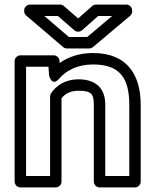

<svg xmlns="http://www.w3.org/2000/svg" viewBox="-20 -795 683 840"><path d="M323.1 -448C266.5 -448 226.4 -421.4 203.3 -386.9C200.6 -382.8 199.1 -377 199.1 -373V-25H94V-503H192L194.8 -465.2C194.8 -465.2 205.9 -413.2 238.5 -450.6C269.5 -486 317.9 -513 386.9 -513C505.5 -513 545.6 -452.1 545.6 -336V-25H440.5V-337C440.5 -409.6 398.4 -448 323.1 -448ZM323.1 -398C378.7 -398 390.5 -385 390.5 -337V0C390.5 10.7 400.4 25 415.5 25H570.6C581.3 25 595.6 15.1 595.6 0V-336C595.6 -468.4 535.7 -563 386.9 -563C328 -563 279.9 -546.6 241 -519.5L240.2 -529.8C239.4 -541 229.1 -553 215.3 -553H69C58.3 -553 44 -543.1 44 -528V0C44 10.7 53.9 25 69 25H224.1C234.8 25 249.1 15.1 249.1 0V-364.9C263.6 -383.4 285.9 -398 323.1 -398ZM338.6 -662.3 409.6 -725H470.6L361.3 -633H281.7L173.9 -725H233.4L305.6 -662.2C315.5 -653.5 330.6 -655.2 338.6 -662.3ZM321.9 -714.3 259.2 -768.8C254.9 -772.6 248.8 -775 242.8 -775H110.8C100.1 -775 85.8 -765.1 85.8 -750V-746C85.8 -739.1 89 -731.8 94.6 -727L256.3 -589C260.5 -585.3 266.6 -583 272.5 -583H370.4C375.9 -583 382 -585.1 386.5 -588.9L549.3 -725.9C554.6 -730.4 558.2 -737.6 558.2 -745V-750C558.2 -760.7 548.3 -775 533.2 -775H400.1C394.2 -775 388.1 -772.8 383.5 -768.7Z"/></svg>

Font: Asimov
Style: WidOu
Weight: 500
Designer: Google
Version: Version 2.000980; 2014